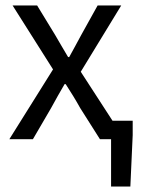

<svg xmlns="http://www.w3.org/2000/svg" viewBox="-20 -506 522 698"><path d="M383.8 172V0H357.6V-67H462.4V-14.9L453.9 172ZM14 0 172.8 -253.7 25.8 -486.1H115L180.1 -379.4Q191.3 -359.7 203.5 -339.3Q215.8 -318.9 227.6 -298.5H231.6Q243.1 -318.9 253.9 -339.3Q264.8 -359.7 275.6 -379.4L334.9 -486.1H420.7L273.6 -245.1L432.5 0H343.3L271.7 -113Q259.4 -135.2 245.9 -157.2Q232.3 -179.2 218.8 -200.2H214.8Q202.4 -179.2 190.2 -157.4Q178.1 -135.6 165.6 -113L99.7 0Z"/></svg>

Font: Source Sans Variable
Style: Regular
Weight: 200
Designer: Paul D. Hunt
Foundry: Adobe Systems Incorporated
Version: Version 3.006;hotconv 1.0.111;makeotfexe 2.5.65597